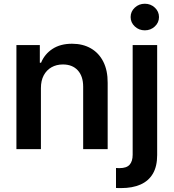

<svg xmlns="http://www.w3.org/2000/svg" viewBox="-20 -782 910 1007"><path d="M194.6 -319.6V0H66.1V-545.5H188.9V-452.8H195.3Q214.1 -498.6 255.5 -525.6Q296.9 -552.6 358 -552.6Q414.4 -552.6 456.5 -528.4Q498.6 -504.3 521.8 -458.5Q545.1 -412.6 544.7 -347.3V0H416.2V-327.4Q416.2 -382.1 388 -413Q359.7 -443.9 310 -443.9Q276.3 -443.9 250.2 -429.2Q224.1 -414.4 209.3 -386.7Q194.6 -359 194.6 -319.6ZM675.8 -545.5H804.3V31.2Q804.3 90.2 782 128.6Q759.6 166.9 717.3 185.7Q675.1 204.5 614.7 204.5Q607.6 204.5 601.6 204.4Q595.5 204.2 588.4 203.8V99.1Q593.8 99.4 598 99.6Q602.3 99.8 606.9 99.8Q643.8 99.8 659.8 81.9Q675.8 63.9 675.8 29.5ZM739.7 -622.9Q708.8 -622.9 687 -643.3Q665.1 -663.7 665.1 -692.5Q665.1 -721.6 687 -742Q708.8 -762.4 739.7 -762.4Q770.2 -762.4 792.1 -742Q813.9 -721.6 813.9 -692.5Q813.9 -663.7 792.1 -643.3Q770.2 -622.9 739.7 -622.9Z"/></svg>

Font: InterMG SemiBold
Style: Regular
Weight: 600
Designer: Rasmus Andersson
Foundry: rsms
Version: Version 3.019;December 26, 2023;FontCreator 15.0.0.2955 64-b